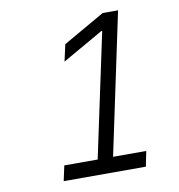

<svg xmlns="http://www.w3.org/2000/svg" viewBox="-77 -740 754 810"><g transform="rotate(-10 300.0 -335.0)"><path d="M131 0H483L496 -65H354L482 -670H416L238 -568L222 -496L397 -596H401L288 -65H145Z"/></g></svg>

Font: LT Wave Mono Light
Style: Italic
Weight: 300
Designer: Daniel Lyons
Version: Version 2.5 (Glyphs App)